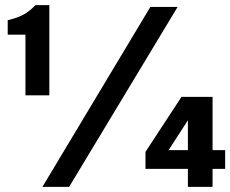

<svg xmlns="http://www.w3.org/2000/svg" viewBox="-20 -727 896 747"><path d="M118 -707 114 -703C89 -678 64 -662 20 -651L10 -648V-592H79V-356H172V-707ZM249 0 671 -700H565L145 0ZM807 0V-70H856V-143H807V-350H686L546 -136V-70H711V0ZM636 -143 711 -259V-143Z"/></svg>

Font: Be Vietnam Pro SemiBold
Style: Regular
Weight: 600
Designer: Lam Bao, Tony Le, Vietanh Nguyen
Foundry: Yellow Type Foundry
Version: Version 1.002